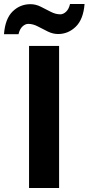

<svg xmlns="http://www.w3.org/2000/svg" viewBox="-56 -945 445 965"><path d="M90 0V-714H241V0ZM-36 -773Q-30 -851 7.5 -887.5Q45 -924 97 -924Q124 -924 149.5 -911Q175 -898 199.5 -885.5Q224 -873 247 -873Q262 -873 276 -886Q290 -899 296 -925H369Q363 -848 325 -811Q287 -774 236 -774Q210 -774 184.5 -786.5Q159 -799 134.5 -812Q110 -825 86 -825Q71 -825 57 -812Q43 -799 37 -773Z"/></svg>

Font: Noto IKEA Arabic
Style: Bold
Weight: 700
Designer: Monotype Design Team
Foundry: Monotype Imaging Inc.
Version: Version 1.200